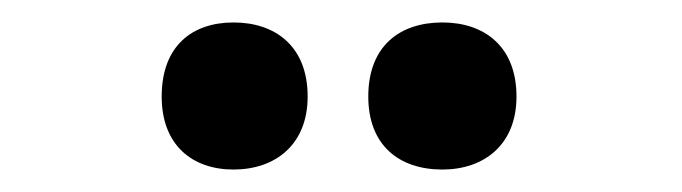

<svg xmlns="http://www.w3.org/2000/svg" viewBox="-20 -770 607 171"><path d="M124 -684C124 -641 151 -619 188 -619C225 -619 254 -641 254 -684C254 -729 225 -750 188 -750C151 -750 124 -729 124 -684ZM308 -684C308 -641 335 -619 374 -619C411 -619 440 -641 440 -684C440 -729 411 -750 374 -750C336 -750 308 -729 308 -684Z"/></svg>

Font: Noto Sans Kannada SemiCondensed
Style: Bold
Weight: 700
Width: 4
Designer: Jelle Bosma - Monotype Design Team
Foundry: Monotype Imaging Inc.
Version: Version 2.005